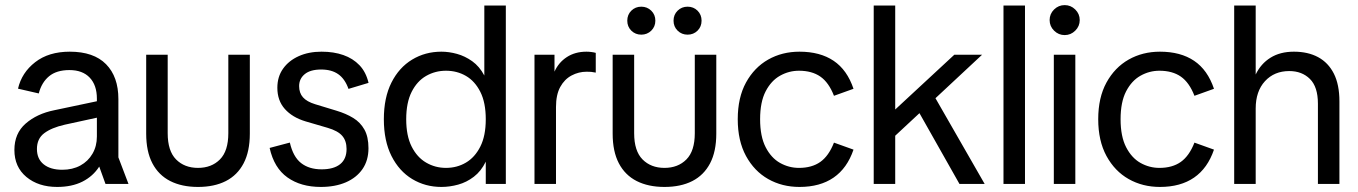

<svg xmlns="http://www.w3.org/2000/svg" viewBox="-20 -727 5367 759"><path d="M206 12Q131.8 12 84.3 -27.5Q36.9 -67 36.9 -134.2Q36.9 -199.7 81.5 -238.6Q126.2 -277.5 194.3 -291.2L408.2 -336.3V-271.6L235.6 -234Q183.7 -222.2 154.8 -200.4Q126 -178.7 126 -138Q126 -98.7 152.8 -77.3Q179.6 -55.9 226.3 -55.9Q266.7 -55.9 297.5 -72.6Q328.3 -89.4 345.6 -119.3Q363 -149.1 363 -187.3V-337.2Q363 -390.2 334.7 -420.1Q306.3 -450 254.5 -450Q203.4 -450 173.8 -425.4Q144.3 -400.8 133.3 -357.6L51.2 -376.5Q65.7 -439.8 119.1 -481.2Q172.4 -522.7 255.7 -522.7Q350.5 -522.7 399.2 -473.2Q448 -423.7 448 -335.3V-104.9L487.9 0H397L372.3 -68.5Q347.7 -30.1 305.8 -9Q264 12 206 12Z M762.7 12Q698.9 12 652.9 -11.3Q606.9 -34.7 582.4 -81.5Q557.9 -128.3 557.9 -198.5V-510.7H642.9V-200.4Q642.9 -130.1 676.1 -96.7Q709.3 -63.3 762.7 -63.3Q816.2 -63.3 849.4 -96.7Q882.6 -130.1 882.6 -200.4V-510.7H967.6V-198.5Q967.6 -128.3 943.1 -81.5Q918.6 -34.7 872.9 -11.3Q827.2 12 762.7 12Z M1248.3 12Q1169.2 12 1116.3 -25.6Q1063.3 -63.2 1045.9 -142.2L1125.8 -163.4Q1138.6 -107.3 1170.1 -82.5Q1201.7 -57.6 1251.5 -57.6Q1299 -57.6 1324.5 -77.9Q1350 -98.3 1350 -137.9Q1350 -170.3 1332.9 -190Q1315.8 -209.8 1275.1 -221.7L1187.2 -247.4Q1135.5 -263.1 1106 -296.2Q1076.4 -329.3 1076.4 -380.1Q1076.4 -423.7 1099 -455.5Q1121.5 -487.3 1160.9 -505Q1200.2 -522.7 1251 -522.7Q1299.4 -522.7 1337.3 -509.4Q1375.3 -496.1 1401.1 -469.1Q1426.9 -442.1 1436.9 -399.4L1357.6 -375.6Q1343.7 -415 1317.3 -433.6Q1291 -452.2 1249.7 -452.2Q1207 -452.2 1184.8 -434Q1162.5 -415.7 1162.5 -386.7Q1162.5 -359.4 1177.7 -342.3Q1192.9 -325.1 1225.6 -315.1L1310.4 -289.3Q1347.8 -278.1 1376.1 -260.8Q1404.4 -243.6 1420.5 -215Q1436.6 -186.3 1436.6 -141Q1436.6 -93 1413.1 -58.8Q1389.6 -24.7 1347.3 -6.3Q1304.9 12 1248.3 12Z M1724.8 12Q1661.3 12 1609.5 -19.2Q1557.8 -50.4 1527.6 -110.3Q1497.4 -170.3 1497.4 -255.6Q1497.4 -340.9 1527.4 -400.5Q1557.4 -460.1 1609.2 -491.4Q1661 -522.7 1724.8 -522.7Q1755 -522.7 1786.5 -514Q1818.1 -505.3 1846.7 -485Q1875.3 -464.7 1894.6 -428.5V-705H1979.6V0H1900.3V-87.9Q1882 -50.3 1853.2 -28.3Q1824.4 -6.3 1791.2 2.8Q1758 12 1724.8 12ZM1743 -63.3Q1786.5 -63.3 1821.9 -84.2Q1857.3 -105 1878.8 -147.6Q1900.3 -190.1 1900.3 -255.7Q1900.3 -321.3 1878.8 -363.9Q1857.3 -406.4 1821.9 -426.9Q1786.5 -447.4 1743 -447.4Q1700.4 -447.4 1664.6 -426.9Q1628.8 -406.4 1607.3 -363.9Q1585.8 -321.3 1585.8 -255.7Q1585.8 -190.1 1607.3 -147.6Q1628.8 -105 1664.6 -84.2Q1700.4 -63.3 1743 -63.3Z M2092.9 0V-510.7H2172V-443.8Q2188 -479.9 2220.7 -501.3Q2253.5 -522.7 2298.5 -522.7Q2308.3 -522.7 2318.3 -521.3Q2328.3 -520 2335.1 -518V-440Q2324.6 -442.2 2316.7 -442.9Q2308.8 -443.5 2299 -443.5Q2267.5 -443.5 2239.5 -428.6Q2211.4 -413.7 2194.6 -383Q2177.9 -352.3 2177.9 -304V0Z M2606.7 12Q2542.9 12 2496.9 -11.3Q2450.9 -34.7 2426.4 -81.5Q2401.9 -128.3 2401.9 -198.5V-510.7H2486.9V-200.4Q2486.9 -130.1 2520.1 -96.7Q2553.3 -63.3 2606.7 -63.3Q2660.2 -63.3 2693.4 -96.7Q2726.6 -130.1 2726.6 -200.4V-510.7H2811.6V-198.5Q2811.6 -128.3 2787.1 -81.5Q2762.6 -34.7 2716.9 -11.3Q2671.2 12 2606.7 12ZM2515 -590Q2491.8 -590 2475.7 -605.8Q2459.7 -621.7 2459.7 -645.2Q2459.7 -669 2475.7 -684.8Q2491.8 -700.6 2515 -700.6Q2538.3 -700.6 2554.5 -684.8Q2570.7 -669 2570.7 -645.2Q2570.7 -621.7 2554.5 -605.8Q2538.3 -590 2515 -590ZM2698.1 -590Q2674.8 -590 2658.7 -605.8Q2642.6 -621.7 2642.6 -645.2Q2642.6 -669 2658.7 -684.8Q2674.8 -700.6 2698.1 -700.6Q2721.5 -700.6 2737.5 -684.8Q2753.4 -669 2753.4 -645.2Q2753.4 -621.7 2737.5 -605.8Q2721.5 -590 2698.1 -590Z M3140.4 12Q3071.8 12 3016.7 -19.2Q2961.7 -50.4 2929 -110.4Q2896.4 -170.4 2896.4 -255.7Q2896.4 -341.2 2929 -400.7Q2961.7 -460.3 3016.7 -491.5Q3071.8 -522.7 3140.4 -522.7Q3222 -522.7 3275.5 -486.6Q3329 -450.5 3354 -376L3276.8 -348.3Q3256.4 -401 3223 -424.2Q3189.6 -447.4 3138.3 -447.4Q3098.7 -447.4 3063.6 -427.7Q3028.6 -408.1 3006.7 -366Q2984.8 -323.8 2984.8 -255.7Q2984.8 -187.7 3006.7 -145.1Q3028.6 -102.6 3063.6 -82.9Q3098.7 -63.3 3138.3 -63.3Q3189.4 -63.3 3222.8 -86.9Q3256.2 -110.5 3276.8 -163.2L3354 -135.5Q3329 -62 3275.4 -25Q3221.8 12 3140.4 12Z M3483.7 -157.7V-294.1H3518.9L3752.6 -510.7H3862.4L3650.4 -313L3638 -301.3ZM3433.9 0V-705H3518.9V0ZM3772.8 0 3599.9 -305.9 3657.9 -373.8 3872.4 0Z M3946.9 0V-705H4031.9V0Z M4145.9 0V-510.7H4230.9V0ZM4188.8 -588.3Q4164.6 -588.3 4146.9 -605.8Q4129.3 -623.2 4129.3 -647.7Q4129.3 -672.1 4146.9 -689.5Q4164.6 -706.8 4188.8 -706.8Q4213 -706.8 4230.6 -689.5Q4248.3 -672.1 4248.3 -647.7Q4248.3 -623.2 4230.6 -605.8Q4213 -588.3 4188.8 -588.3Z M4565.4 12Q4496.8 12 4441.7 -19.2Q4386.7 -50.4 4354 -110.4Q4321.4 -170.4 4321.4 -255.7Q4321.4 -341.2 4354 -400.7Q4386.7 -460.3 4441.7 -491.5Q4496.8 -522.7 4565.4 -522.7Q4647 -522.7 4700.5 -486.6Q4754 -450.5 4779 -376L4701.8 -348.3Q4681.4 -401 4648 -424.2Q4614.6 -447.4 4563.3 -447.4Q4523.7 -447.4 4488.6 -427.7Q4453.6 -408.1 4431.7 -366Q4409.8 -323.8 4409.8 -255.7Q4409.8 -187.7 4431.7 -145.1Q4453.6 -102.6 4488.6 -82.9Q4523.7 -63.3 4563.3 -63.3Q4614.4 -63.3 4647.8 -86.9Q4681.2 -110.5 4701.8 -163.2L4779 -135.5Q4754 -62 4700.4 -25Q4646.8 12 4565.4 12Z M4858.9 0V-705H4943.9V-432.5Q4964.2 -475 5002.3 -498.8Q5040.5 -522.7 5095 -522.7Q5150.6 -522.7 5190.8 -501Q5231 -479.3 5253 -435.8Q5274.9 -392.2 5274.9 -326.4V0H5189.9V-317Q5189.9 -383.6 5158.3 -414.9Q5126.8 -446.1 5076.7 -446.1Q5017.4 -446.1 4980.6 -406.1Q4943.9 -366.1 4943.9 -298V0Z"/></svg>

Font: TikTok Sans Light
Style: Regular
Weight: 300
Version: Version 4.000